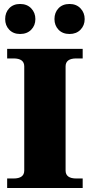

<svg xmlns="http://www.w3.org/2000/svg" viewBox="-20 -946 452 966"><path d="M6 -850Q6 -883 26.5 -904.5Q47 -926 81 -926Q116 -926 137 -904Q158 -882 158 -850Q158 -818 137 -796.5Q116 -775 81 -775Q47 -775 26.5 -796.5Q6 -818 6 -850ZM254 -850Q254 -883 274.5 -904.5Q295 -926 330 -926Q364 -926 385 -904Q406 -882 406 -850Q406 -818 385 -796.5Q364 -775 330 -775Q295 -775 274.5 -796.5Q254 -818 254 -850ZM16 -48H48Q102 -48 102 -88V-612Q102 -652 48 -652H16V-700H396V-652H364Q310 -652 310 -612V-88Q310 -48 364 -48H396V0H16Z"/></svg>

Font: Taviraj Black
Style: Regular
Weight: 900
Designer: Katatrad Team
Foundry: CadsonDemak
Version: Version 1.030